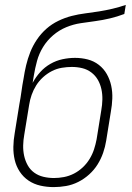

<svg xmlns="http://www.w3.org/2000/svg" viewBox="-20 -755 540 783"><path d="M199 8Q171 8 144.5 2Q118 -4 96.5 -18.5Q75 -33 60.5 -55Q46 -77 40 -103Q34 -129 34.5 -156.5Q35 -184 40 -212L59 -330Q64 -356 67.5 -382Q71 -408 76 -434Q80 -461 86.5 -488.5Q93 -516 103.5 -542.5Q114 -569 130.5 -593.5Q147 -618 169 -637.5Q191 -657 218 -670Q245 -683 272.5 -690Q300 -697 328 -700.5Q356 -704 384 -708.5Q412 -713 439.5 -719.5Q467 -726 493 -735L487 -698Q458 -687 428.5 -680Q399 -673 369.5 -669Q340 -665 309.5 -660.5Q279 -656 250 -644Q221 -632 196.5 -611Q172 -590 155.5 -563Q139 -536 131 -506.5Q123 -477 118 -447L113 -417Q126 -441 144 -461Q162 -481 185.5 -494.5Q209 -508 235 -513.5Q261 -519 286 -519Q313 -519 338 -512.5Q363 -506 383 -490.5Q403 -475 415.5 -453Q428 -431 433.5 -405.5Q439 -380 438 -353Q437 -326 432 -299L413 -181Q409 -156 400.5 -131.5Q392 -107 378 -84.5Q364 -62 343.5 -43.5Q323 -25 299 -13Q275 -1 249.5 3.5Q224 8 199 8ZM200 -29Q220 -29 241 -33Q262 -37 281.5 -47Q301 -57 317.5 -72.5Q334 -88 345.5 -107Q357 -126 363.5 -146Q370 -166 374 -187L393 -305Q397 -327 397.5 -349Q398 -371 393.5 -391.5Q389 -412 379 -429.5Q369 -447 352.5 -459.5Q336 -472 315.5 -477Q295 -482 273 -482Q253 -482 232 -478.5Q211 -475 191.5 -465Q172 -455 155.5 -440Q139 -425 127.5 -406.5Q116 -388 109 -368Q102 -348 99 -328L79 -206Q75 -184 74.5 -162Q74 -140 78.5 -119.5Q83 -99 93 -81Q103 -63 119.5 -51Q136 -39 157 -34Q178 -29 200 -29Z"/></svg>

Font: Iosevka Term Curly Extralight
Style: Italic
Weight: 200
Italic angle: -9°
Designer: Belleve Invis
Foundry: Belleve Invis
Version: Version 32.3.0